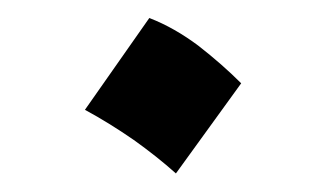

<svg xmlns="http://www.w3.org/2000/svg" viewBox="-20 -413 357 210"><path d="M143.3 -393.3 72.9 -292.9C91.4 -282.9 109 -271.9 126.2 -260C142.9 -248.1 158.6 -235.7 172.4 -223.3L243.8 -321.9C230 -335.7 214.3 -349.5 197.1 -362.9C180 -375.7 161.9 -386.2 143.3 -393.3Z"/></svg>

Font: Pinar Light
Style: Regular
Weight: 300
Designer: Amin Abedi
Version: Version 2.00;September 9, 2021;FontCreator 13.0.0.2683 64-bi